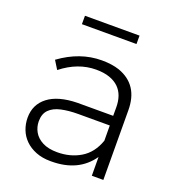

<svg xmlns="http://www.w3.org/2000/svg" viewBox="-127 -796 827 901"><g transform="rotate(20 286.0 -346.0)"><path d="M229.5 2H225Q183.5 2 151.5 -10.8Q119.5 -23.5 97.8 -45Q76 -66.5 65.2 -94.8Q54.5 -123 54.5 -153.5Q54.5 -219.5 104.8 -258Q155 -296.5 249.5 -298.5H429V-341.5Q429 -371 420.5 -395.5Q412 -420 393.8 -437.8Q375.5 -455.5 347.5 -465.2Q319.5 -475 280.5 -475Q190 -475 108.5 -410.5L82.5 -452.5Q182 -525 290.5 -525Q341.5 -525 378.5 -512.5Q487 -474 487 -347L488.5 0H431L430.5 -93.5Q364 2 229.5 2ZM240 -48Q305.5 -48 356.2 -78.5Q407 -109 430 -174.5L429.5 -250.5H272Q224 -250.5 187.2 -242.2Q150.5 -234 130 -213.2Q109.5 -192.5 109.5 -155.5Q109.5 -127 123.5 -102.5Q137.5 -78 166.5 -63Q195.5 -48 240 -48ZM416.5 -652.5H144V-694.5H416.5Z"/></g></svg>

Font: Argentum Novus Light
Style: Regular
Weight: 300
Designer: Julieta Ulanovsky (font) & Cristiano Sobral (main changes)
Foundry: Julieta Ulanovsky (font) & Cristiano Sobral (main changes)
Version: Version 3.00;November 27, 2020;FontCreator 13.0.0.2655 64-bi